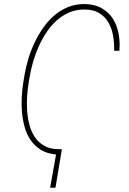

<svg xmlns="http://www.w3.org/2000/svg" viewBox="-20 -741 627 933"><path d="M249.5 171.4H223.6L252.4 9.8Q209.5 5.9 179.4 -12.5Q149.4 -30.8 129.9 -58.6Q110.4 -86.4 100.3 -121.8Q90.3 -157.2 86.9 -194.8Q83.5 -232.4 85.7 -270.3Q87.9 -308.1 93.3 -341.3L99.6 -379.4Q106 -416 117.9 -455.6Q129.9 -495.1 147.7 -533Q165.5 -570.8 189.2 -605Q212.9 -639.2 242.7 -665Q272.5 -690.9 309.1 -706.1Q345.7 -721.2 389.2 -721.2Q438 -721.2 472.4 -702.1Q506.8 -683.1 527.6 -651.4Q548.3 -619.6 556.2 -578.6Q564 -537.6 560.1 -494.1H534.7Q535.6 -531.2 529.5 -567.4Q523.4 -603.5 506.8 -631.8Q490.2 -660.2 461.9 -677.5Q433.6 -694.8 389.6 -694.8Q350.1 -694.8 316.9 -680.7Q283.7 -666.5 256.6 -642.6Q229.5 -618.7 208 -586.9Q186.5 -555.2 170.4 -520.3Q154.3 -485.4 143.3 -449.2Q132.3 -413.1 126.5 -380.4L119.6 -341.3Q114.7 -312.5 112.1 -277.3Q109.4 -242.2 111.6 -206.8Q113.8 -171.4 122.1 -137.7Q130.4 -104 147.7 -77.4Q165 -50.8 192.4 -34.2Q219.7 -17.6 260.3 -16.1H280.8Z"/></svg>

Font: Roboto Mono Thin
Style: Italic
Weight: 250
Designer: Google
Version: Version 2.000985; 2015; ttfautohint (v1.3)